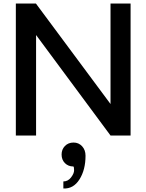

<svg xmlns="http://www.w3.org/2000/svg" viewBox="-20 -770 832 1091"><path d="M608 -750H722V0H608L185 -571V0H70V-750H184L608 -179ZM398 40Q427 40 446.5 61Q466 82 466 115Q466 195 431.5 249.5Q397 304 340 301V261Q366 261 383.5 238.5Q401 216 401 197.5Q401 179 397 176Q368 176 349 157Q330 138 330 108Q330 79 349 59.5Q368 40 398 40Z"/></svg>

Font: Orkney Medium
Style: Regular
Weight: 500
Designer: Samuel Oakes and Alfredo Marco Pradil
Foundry: Alfredo Marco Pradil
Version: 1.0; ttfautohint (v1.5)